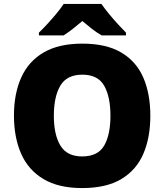

<svg xmlns="http://www.w3.org/2000/svg" viewBox="-20 -947 837 977"><path d="M745 -358Q745 -247 709.5 -164.5Q674 -82 597.5 -36Q521 10 398 10Q278 10 201 -36Q124 -82 87.5 -165Q51 -248 51 -359Q51 -470 88 -552.5Q125 -635 202 -680Q279 -725 399 -725Q521 -725 597.5 -679.5Q674 -634 709.5 -551.5Q745 -469 745 -358ZM254 -358Q254 -261 287.5 -206Q321 -151 398 -151Q478 -151 510 -206Q542 -261 542 -358Q542 -455 510 -511Q478 -567 399 -567Q320 -567 287 -511Q254 -455 254 -358ZM496 -927Q512 -904 534.5 -876.5Q557 -849 580.5 -823.5Q604 -798 621 -781V-767H497Q471 -782 448 -800Q425 -818 399 -840Q373 -818 351.5 -801Q330 -784 304 -767H178V-781Q197 -799 220.5 -824.5Q244 -850 266.5 -877Q289 -904 304 -927Z"/></svg>

Font: Noto Sans Gurmukhi UI Black
Style: Regular
Weight: 900
Designer: Jelle Bosma - Monotype Design Team
Foundry: Monotype Imaging Inc.
Version: Version 2.004; ttfautohint (v1.8.4.7-5d5b)